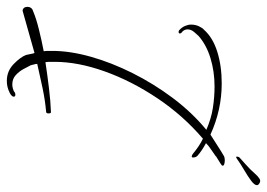

<svg xmlns="http://www.w3.org/2000/svg" viewBox="-130 -561 782 562"><g transform="rotate(90 261.0 -280.0)"><path d="M217 91Q188 91 167.5 71Q147 51 141 35L139 26Q138 23 137.5 18.5Q137 14 135 10L11 45Q0 43 0 30Q0 25 3 20.5Q6 16 13 14Q34 5 66.5 -3Q99 -11 130 -17Q129 -23 129 -29Q129 -35 129 -42Q129 -94 146 -154.5Q163 -215 194 -277Q225 -339 267 -395Q309 -451 360 -493Q328 -507 296.5 -512Q265 -517 233 -517Q189 -517 150 -505Q111 -493 85 -470Q81 -466 73.5 -457Q66 -448 66 -438Q66 -427 76 -420Q78 -418 78 -415Q78 -413 75.5 -412Q73 -411 69 -413Q60 -421 56 -430.5Q52 -440 52 -448Q52 -461 57 -471.5Q62 -482 67 -486Q90 -512 131.5 -525Q173 -538 224 -538Q302 -538 374 -505Q387 -513 403 -523.5Q419 -534 436 -544Q441 -547 449 -547Q455 -547 460 -545.5Q465 -544 465 -541Q465 -538 458 -534L437 -521H438Q430 -515 418.5 -507.5Q407 -500 399 -492Q410 -486 419 -480Q428 -474 436 -467Q441 -462 441 -454Q441 -447 431 -453Q407 -473 386 -483Q318 -425 267.5 -349.5Q217 -274 189 -195.5Q161 -117 161 -49Q161 -42 161 -35.5Q161 -29 162 -22Q202 -28 239.5 -32.5Q277 -37 306 -38Q312 -40 312 -31Q312 -24 307 -24Q273 -21 237.5 -13.5Q202 -6 167 2Q167 6 168.5 11Q170 16 171 21Q175 29 182 42Q189 55 200 65Q211 75 227 75Q238 75 250 69H248Q253 66 257 66Q263 66 263 71Q263 76 253 82Q243 87 234.5 89Q226 91 217 91ZM444 -582Q440 -580 440 -580Q438 -580 438.5 -584Q439 -588 441 -590Q446 -595 460.5 -607.5Q475 -620 489 -636Q496 -644 503 -648.5Q510 -653 517 -648Q522 -645 522 -641Q522 -634 509.5 -624.5Q497 -615 479 -604.5Q461 -594 444 -582Z"/></g></svg>

Font: Fuggles
Style: Regular
Weight: 400
Designer: Rob Leuschke
Foundry: Robert E. Leuschke
Version: Version 1.100; ttfautohint (v1.8.3)